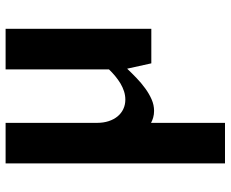

<svg xmlns="http://www.w3.org/2000/svg" viewBox="-88 -470 819 682"><g transform="rotate(-90 321.0 -128.5)"><path d="M82 -517.6H226.1V-192.9Q226.1 -169.9 232.2 -151.4Q238.3 -132.8 249.3 -119.6Q260.3 -106.4 275.4 -99.4Q290.5 -92.3 308.6 -92.3Q323.7 -92.3 338.1 -96.9Q352.5 -101.6 366 -109.6Q379.4 -117.7 392.1 -128.2Q404.8 -138.7 416 -150.4V-517.6H560.1V0H437.5L418.5 -85.9Q402.8 -69.3 385.3 -52.5Q367.7 -35.6 348.6 -21.7Q329.6 -7.8 309.6 1Q289.6 9.8 268.6 9.8Q255.9 9.8 244.9 6.6Q233.9 3.4 226.1 -1V261.7H82Z"/></g></svg>

Font: Proza Libre
Style: SemiBold
Weight: 600
Designer: Jasper de Waard
Foundry: Jasper de Waard
Version: Version 1.000; ttfautohint (v1.4.1.8-43bc) -l 8 -r 50 -G 200